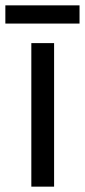

<svg xmlns="http://www.w3.org/2000/svg" viewBox="-39 -697 317 717"><path d="M163 0H78V-536H163ZM258 -677V-609H-19V-677Z"/></svg>

Font: Noto Sans Tamil SemiCondensed
Style: Regular
Weight: 400
Width: 4
Designer: Jelle Bosma - Monotype Design Team
Foundry: Monotype Imaging Inc.
Version: Version 2.004; ttfautohint (v1.8.4.7-5d5b)